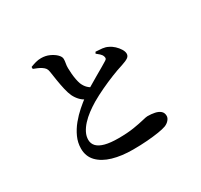

<svg xmlns="http://www.w3.org/2000/svg" viewBox="-168 -1012 1336 1274"><g transform="rotate(-30 500.0 -374.5)"><path d="M509.1 40.7Q422.6 40.7 355.7 21.2Q288.9 1.8 250.7 -37.8Q212.5 -77.4 212.5 -137.4Q212.5 -182.5 231.4 -224.2Q250.3 -266 280.5 -302.8Q310.8 -339.6 345 -369.6Q379.2 -399.6 408.9 -421.1Q436.6 -440.3 472 -461.8Q507.4 -483.4 542 -503.2Q576.6 -523 603.6 -538.8Q630.5 -554.5 642 -562Q651.6 -567.3 653.5 -574Q655.4 -580.8 651.9 -590.8Q647 -604.8 634.8 -615.4Q622.6 -626 611.2 -635.1L617.5 -646.6Q644.3 -645.5 667.9 -642.8Q691.4 -640.1 709.7 -630.5Q730.4 -621.2 748.6 -604.2Q766.8 -587.1 778.6 -567.9Q790.5 -548.7 790.5 -531.9Q790.5 -514.6 775.4 -503.8Q760.3 -493 724.3 -481.3Q686.1 -469.8 637.7 -450.4Q589.4 -431.1 540.5 -408Q491.7 -384.9 450.2 -360.8Q417.1 -341.1 387 -318.5Q356.9 -295.8 333.5 -270.4Q310.2 -245 296.8 -218.4Q283.3 -191.8 283.3 -164Q283.3 -134.3 302.9 -113.9Q322.4 -93.5 362.3 -83.1Q402.2 -72.7 463.1 -72.7Q532.2 -72.7 581.5 -80.7Q630.9 -88.6 661.2 -96.2Q691.4 -103.8 701.6 -103.8Q731.4 -103.8 757 -98.4Q782.6 -93 798.2 -79.6Q813.8 -66.1 813.8 -42Q813.8 -25.9 800.4 -10.6Q787.1 4.8 766.5 12.9Q745.8 20.5 707.6 26.6Q669.4 32.7 618.9 36.7Q568.4 40.7 509.1 40.7ZM415.9 -399.1Q386.2 -411 366.5 -431.3Q346.7 -451.6 334 -477.5Q323.1 -500.8 314.7 -537Q306.4 -573.2 300.2 -612.1Q294.1 -650.9 289.6 -681.6Q287.1 -699.2 279.9 -709.3Q272.7 -719.5 257.7 -729.3Q246.2 -736.7 230.5 -743.7Q214.9 -750.7 199.8 -756L199.5 -771Q219.5 -778.9 240.3 -784.7Q261.1 -790.4 282.5 -790.4Q316.9 -790.4 346 -777.1Q375.1 -763.7 393.1 -745.6Q411.1 -727.4 411.1 -710.8Q411.4 -695.9 408 -678.8Q404.6 -661.7 404.9 -642.5Q405.1 -622.8 407.1 -599.8Q409 -576.9 413.2 -554.6Q417.5 -532.4 423.5 -516.2Q434 -491.1 450.9 -474.6Q467.9 -458.1 491.8 -447.6Z"/></g></svg>

Font: Noto Serif SC ExtraLight
Style: Regular
Weight: 200
Designer: Ryoko NISHIZUKA 西塚涼子 (kana & ideographs); Frank Grießhammer (Latin, Greek & Cyrillic); Wenlong ZHANG 张文龙 (bopomofo); San
Foundry: Adobe
Version: Version 2.002-H1;hotconv 1.1.0;makeotfexe 2.6.0